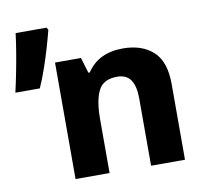

<svg xmlns="http://www.w3.org/2000/svg" viewBox="-78 -782 933 868"><g transform="rotate(-10 388.5 -348.5)"><path d="M189.5 -696.8 196.3 -686Q187.5 -651.4 174.1 -605.5Q160.6 -559.6 144.5 -513.4Q128.4 -467.3 112.3 -431.6H0Q9.8 -473.6 19 -520.8Q28.3 -567.9 35.9 -613.8Q43.5 -659.7 47.9 -696.8ZM512.7 -544.4Q599.6 -544.4 651.1 -497.8Q702.6 -451.2 702.6 -348.1V0H546.9V-308.6Q546.9 -365.2 527.3 -394Q507.8 -422.9 464.8 -422.9Q401.4 -422.9 378.9 -377.7Q356.4 -332.5 356.4 -248V0H200.2V-534.7H319.3L340.8 -463.4H347.2Q400.4 -544.4 512.7 -544.4Z"/></g></svg>

Font: Lunasima
Style: Bold
Weight: 700
Designer: The DocRepair Project, Monotype Design Team
Foundry: Google
Version: Version 2.009